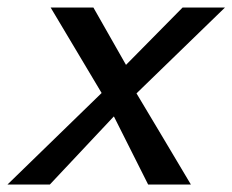

<svg xmlns="http://www.w3.org/2000/svg" viewBox="-28 -492 620 512"><path d="M-8 0 243 -244 107 -472H221L308 -319L459 -472H572L336 -243Q346 -226 400 -136Q454 -46 481 0H367L276 -181H275L105 0Z"/></svg>

Font: Coval
Style: Medium Italic
Weight: 500
Foundry: Context Ltd
Version: Version 001.000